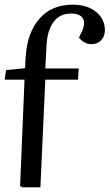

<svg xmlns="http://www.w3.org/2000/svg" viewBox="-34 -802 469 822"><path d="M63 0 52 -5 71 -461H-14L-8 -502L73 -510L76 -559Q82 -660 134 -721Q186 -782 277 -782Q340 -782 377.5 -751Q415 -720 415 -673Q415 -646 399 -629.5Q383 -613 357 -613Q341 -613 327 -621Q313 -629 304 -641L317 -668Q333 -703 320.5 -723.5Q308 -744 271 -744Q221 -744 194.5 -707Q168 -670 165 -605L160 -509H303L300 -461H160L139 0Z"/></svg>

Font: Literata 36pt
Style: Italic
Weight: 400
Italic angle: -2°
Designer: Latin by Veronika Burian and Jose Scaglione. Greek by Irene Vlachou. Cyrillic by Vera Evstafieva
Foundry: TypeTogether
Version: Version 3.002